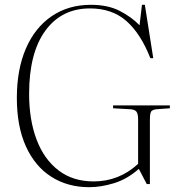

<svg xmlns="http://www.w3.org/2000/svg" viewBox="-20 -764 740 798"><path d="M351 14Q261 14 193 -29.5Q125 -73 87.5 -156Q50 -239 50 -357Q50 -475 87.5 -562Q125 -649 194.5 -696.5Q264 -744 358 -744Q428 -744 477 -719Q526 -694 560 -659L570 -744H582L617 -522H605Q565 -624 505.5 -676.5Q446 -729 354 -729Q236 -729 168.5 -636.5Q101 -544 101 -374Q101 -266 132 -184Q163 -102 223 -56Q283 -10 369 -10Q475 -10 554 -83V-267Q554 -291 547 -300Q540 -309 521 -310L450 -314V-326H686V-314L631 -310Q618 -309 610.5 -303Q603 -297 603 -267V1H590L557 -62Q508 -19 453.5 -2.5Q399 14 351 14Z"/></svg>

Font: Display Extralight
Style: Regular
Weight: 200
Designer: Latin by Veronika Burian and Jose Scaglione. Greek by Irene Vlachou. Cyrillic by Vera Evstafieva.
Foundry: TypeTogether
Version: Version 3.002